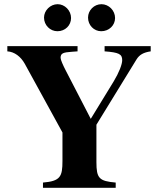

<svg xmlns="http://www.w3.org/2000/svg" viewBox="-20 -896 762 916"><path d="M529 -810C529 -846 499 -876 464 -876C429 -876 400 -847 400 -812C400 -776 428 -747 463 -747C500 -747 529 -775 529 -810ZM319 -810C319 -846 289 -876 255 -876C220 -876 190 -846 190 -812C190 -776 219 -747 254 -747C291 -747 319 -775 319 -810ZM699 -676H479V-651C547 -646 563 -638 563 -609C563 -589 548 -550 522 -507L413 -329L293 -561C281 -584 269 -611 269 -620C269 -643 283 -646 323 -649L350 -651V-676H15V-651C49 -649 79 -626 98 -592L278 -264V-128C278 -53 268 -32 185 -25V0H532V-25C453 -32 440 -45 440 -123V-301L631 -612C645 -635 665 -646 699 -651Z"/></svg>

Font: XITS
Style: Bold
Weight: 700
Designer: MicroPress Inc., with final additions and corrections provided by Coen Hoffman, Elsevier (retired)
Version: Version 1.107